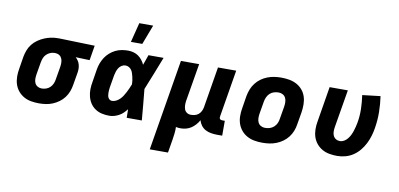

<svg xmlns="http://www.w3.org/2000/svg" viewBox="-85 -1034 3170 1526"><g transform="rotate(10 1500.0 -271.5)"><path d="M254 8Q221 8 189.5 2.5Q158 -3 131.5 -18Q105 -33 85.5 -56.5Q66 -80 56.5 -109Q47 -138 46.5 -170.5Q46 -203 52 -235L68 -335Q73 -362 83 -388.5Q93 -415 111 -438Q129 -461 153.5 -478Q178 -495 204 -506Q230 -517 257.5 -522.5Q285 -528 312 -528H331L611 -520L591 -400L478 -404Q490 -393 498.5 -380Q507 -367 511.5 -351.5Q516 -336 516.5 -319Q517 -302 514 -285L497 -185Q493 -158 483 -131Q473 -104 455.5 -80.5Q438 -57 414 -39.5Q390 -22 363.5 -11Q337 0 309 4Q281 8 254 8ZM254 -112Q272 -112 290 -118Q308 -124 322 -137.5Q336 -151 343.5 -169Q351 -187 353 -204L370 -304Q373 -322 373 -339.5Q373 -357 367 -372.5Q361 -388 347.5 -397.5Q334 -407 316 -408H305Q288 -408 271 -400.5Q254 -393 241 -380Q228 -367 221.5 -350Q215 -333 212 -316L195 -216Q192 -197 192 -179Q192 -161 199 -145.5Q206 -130 221 -121Q236 -112 254 -112Z M821 8Q790 8 761 1.5Q732 -5 708 -21Q684 -37 668 -61Q652 -85 644.5 -114Q637 -143 637.5 -173.5Q638 -204 644 -235L660 -335Q664 -361 673 -386Q682 -411 697 -434.5Q712 -458 733 -476.5Q754 -495 778.5 -507Q803 -519 829 -523.5Q855 -528 880 -528Q903 -528 924.5 -522Q946 -516 963.5 -503.5Q981 -491 994 -474Q1007 -457 1016 -438Q1024 -458 1030.5 -478.5Q1037 -499 1045 -520H1167Q1140 -452 1114 -384.5Q1088 -317 1060 -250Q1067 -188 1072 -125Q1077 -62 1083 0H961Q961 -17 960.5 -34Q960 -51 960 -69Q947 -52 932 -37.5Q917 -23 898.5 -13Q880 -3 860.5 2.5Q841 8 821 8ZM822 -112Q839 -112 855.5 -120.5Q872 -129 885.5 -142.5Q899 -156 908.5 -171.5Q918 -187 926.5 -203Q935 -219 942 -235.5Q949 -252 956 -269Q956 -284 954 -298.5Q952 -313 948.5 -327.5Q945 -342 941 -355.5Q937 -369 929 -381Q921 -393 908 -400.5Q895 -408 880 -408Q864 -408 849.5 -399Q835 -390 826 -376Q817 -362 812 -346.5Q807 -331 804 -316L787 -216Q786 -205 784.5 -194.5Q783 -184 783.5 -173.5Q784 -163 785 -152.5Q786 -142 790.5 -133Q795 -124 803 -118Q811 -112 822 -112ZM889 -600 929 -758H1041L981 -600Z M1185 215 1307 -520H1454L1403 -216Q1400 -198 1400.5 -180Q1401 -162 1406.5 -146.5Q1412 -131 1426 -121.5Q1440 -112 1458 -112Q1474 -112 1490.5 -116Q1507 -120 1520 -131Q1533 -142 1540.5 -157Q1548 -172 1551 -188L1606 -520H1753L1690 -140Q1689 -134 1689.5 -128.5Q1690 -123 1693.5 -119Q1697 -115 1702 -113.5Q1707 -112 1713 -112H1733V8H1693Q1668 8 1643.5 4Q1619 0 1598 -11Q1577 -22 1562.5 -41Q1548 -60 1542 -83Q1531 -63 1515.5 -45.5Q1500 -28 1481 -15.5Q1462 -3 1440 2.5Q1418 8 1397 8Q1387 8 1378 7Q1369 6 1359 4Q1360 30 1357 56Q1354 82 1350 107L1332 215Z M2057 8Q2024 8 1992.5 2.5Q1961 -3 1934 -17.5Q1907 -32 1887 -55.5Q1867 -79 1857 -108Q1847 -137 1846.5 -169.5Q1846 -202 1852 -235L1868 -335Q1873 -363 1883.5 -390Q1894 -417 1912 -440.5Q1930 -464 1954 -481.5Q1978 -499 2005.5 -509.5Q2033 -520 2060.5 -524Q2088 -528 2116 -528Q2149 -528 2180.5 -522.5Q2212 -517 2239.5 -502.5Q2267 -488 2287 -464.5Q2307 -441 2316.5 -412Q2326 -383 2326.5 -350.5Q2327 -318 2322 -285L2305 -185Q2301 -157 2290.5 -130Q2280 -103 2262 -79.5Q2244 -56 2219.5 -38.5Q2195 -21 2168 -10.5Q2141 0 2113 4Q2085 8 2057 8ZM2057 -112Q2076 -112 2094.5 -117.5Q2113 -123 2128 -136.5Q2143 -150 2151 -168Q2159 -186 2161 -204L2178 -304Q2181 -323 2180.5 -341.5Q2180 -360 2172.5 -375.5Q2165 -391 2149.5 -399.5Q2134 -408 2116 -408Q2097 -408 2078.5 -402.5Q2060 -397 2045.5 -383.5Q2031 -370 2023 -352Q2015 -334 2012 -316L1995 -216Q1992 -197 1992.5 -178.5Q1993 -160 2000.5 -144.5Q2008 -129 2023.5 -120.5Q2039 -112 2057 -112Z M2661 8Q2629 8 2597.5 2.5Q2566 -3 2539.5 -18Q2513 -33 2493.5 -56.5Q2474 -80 2464.5 -109Q2455 -138 2454.5 -170.5Q2454 -203 2460 -235L2507 -520H2654L2603 -216Q2600 -198 2600 -179.5Q2600 -161 2607 -145.5Q2614 -130 2628.5 -121Q2643 -112 2661 -112Q2679 -112 2695 -121.5Q2711 -131 2723 -146Q2735 -161 2743 -177.5Q2751 -194 2756.5 -211Q2762 -228 2766.5 -245.5Q2771 -263 2774 -280Q2784 -337 2782.5 -393Q2781 -449 2773 -503L2918 -520Q2927 -458 2928 -393Q2929 -328 2918 -262Q2913 -230 2903.5 -198Q2894 -166 2878.5 -135Q2863 -104 2840.5 -76.5Q2818 -49 2789 -29.5Q2760 -10 2726.5 -1Q2693 8 2661 8Z"/></g></svg>

Font: Iosevka Aile Heavy Oblique
Style: Regular
Weight: 900
Italic angle: -9°
Designer: Belleve Invis
Foundry: Belleve Invis
Version: Version 31.1.0; ttfautohint (v1.8.4)